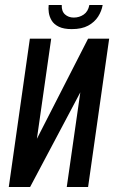

<svg xmlns="http://www.w3.org/2000/svg" viewBox="-20 -745 457 765"><path d="M15 0 99 -591H184L127 -192L331 -591H415L331 0H246L300 -377L100 0ZM266 -629Q234 -629 214.5 -638.5Q195 -648 186 -663Q177 -678 174.5 -694.5Q172 -711 174 -725H226Q225 -700 239 -687.5Q253 -675 274 -675Q296 -675 313.5 -687Q331 -699 336 -725H389Q385 -701 371 -679Q357 -657 331.5 -643Q306 -629 266 -629Z"/></svg>

Font: Alumni Sans SemiBold
Style: Italic
Weight: 600
Italic angle: -8°
Version: Version 1.016